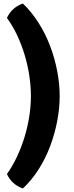

<svg xmlns="http://www.w3.org/2000/svg" viewBox="-20 -863 415 1081"><path d="M19 -762Q47 -822 109 -843Q158 -796 197 -734.5Q236 -673 262 -604.5Q288 -536 302 -463.5Q316 -391 316 -322Q316 -253 302 -180.5Q288 -108 262 -39Q236 30 197 91Q158 152 109 198Q47 177 19 117Q51 72 76 18.5Q101 -35 118.5 -92.5Q136 -150 145 -208.5Q154 -267 154 -322Q154 -378 145 -437Q136 -496 119 -553Q102 -610 77 -663.5Q52 -717 19 -762Z"/></svg>

Font: Signika
Style: Bold
Weight: 700
Designer: Anna Giedrys
Foundry: Anna Giedrys
Version: Version 1.001